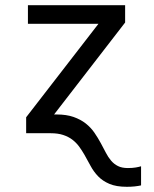

<svg xmlns="http://www.w3.org/2000/svg" viewBox="-20 -510 590 735"><path d="M196.8 -71.8H187L459 -423.8V-490.2H86.9V-418.9H356.9L80.1 -61V0H173.8C192.4 0 208.3 2.2 221.7 6.6C235 11 246.7 16.9 256.6 24.4C266.5 31.9 275.1 40.6 282.5 50.5C289.8 60.5 296.5 70.8 302.7 81.5C310.9 95.9 318.8 110.4 326.7 125C334.5 139.6 344.1 152.9 355.5 164.8C366.9 176.7 381.3 186.4 398.7 193.8C416.1 201.3 438.5 205.1 465.8 205.1C476.2 205.1 486.2 204.6 495.6 203.6C505 202.6 513.2 201.3 520 199.7V126.5C515.1 128.1 508.4 129.6 499.8 131.1C491.1 132.6 481.1 133.3 469.7 133.3C454.4 133.3 441.7 130.8 431.6 125.7C421.5 120.7 412.8 113.8 405.3 105C397.8 96.2 391.1 86.1 385.3 74.7C379.4 63.3 373 51.3 366.2 38.6C358.7 24.6 350.4 11 341.3 -2.2C332.2 -15.4 321.1 -27.1 308.1 -37.4C295.1 -47.6 279.5 -55.9 261.5 -62.3C243.4 -68.6 221.8 -71.8 196.8 -71.8Z"/></svg>

Font: CodeNewRoman Nerd Font Mono
Style: Regular
Weight: 400
Monospace: yes
Designer: Sam Radian
Foundry: Code New Roman
Version: Version 2.00 November 29, 2014;Nerd Fonts 3.2.1